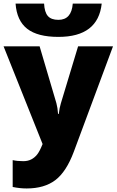

<svg xmlns="http://www.w3.org/2000/svg" viewBox="-21 -812 651 1072"><path d="M-1 -553.2H200.2L293.9 -235.8Q300.8 -210.9 303.2 -175.8H307.1Q311 -209.5 318.8 -234.9L415 -553.2H609.9L391.1 35.2Q349.1 147.5 287.8 193.8Q226.6 240.2 127.9 240.2Q89.8 240.2 49.8 231.9V82Q75.7 87.9 108.9 87.9Q134.3 87.9 153.3 78.1Q172.4 68.4 186.5 50.5Q200.7 32.7 216.8 -7.8ZM305.2 -606Q188.5 -606 130.6 -651.4Q72.8 -696.8 65.9 -792H225.1Q227.5 -744.1 246.1 -722.7Q264.6 -701.2 305.2 -701.2Q378.4 -701.2 385.3 -792H546.9Q526.9 -606 305.2 -606Z"/></svg>

Font: Black Ops One [rus by aLiNcE]
Style: Regular
Weight: 400
Designer: James Grieshaber
Foundry: James Grieshaber
Version: Version 1.002;May 25, 2024;FontCreator 13.0.0.2680 64-bit